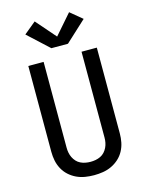

<svg xmlns="http://www.w3.org/2000/svg" viewBox="-143 -1071 886 1164"><g transform="rotate(-15 300.0 -489.0)"><path d="M300 8Q272 8 244 3.5Q216 -1 190.5 -13Q165 -25 144 -44Q123 -63 109.5 -88Q96 -113 90.5 -140.5Q85 -168 85 -196V-735H181V-196Q181 -180 184 -164.5Q187 -149 194 -134.5Q201 -120 212 -108Q223 -96 237.5 -89Q252 -82 268 -79Q284 -76 300 -76Q316 -76 332 -79Q348 -82 362.5 -89Q377 -96 388 -108Q399 -120 406 -134.5Q413 -149 416 -164.5Q419 -180 419 -196V-735H515V-196Q515 -168 509.5 -140.5Q504 -113 490.5 -88Q477 -63 456 -44Q435 -25 409.5 -13Q384 -1 356 3.5Q328 8 300 8ZM248 -803 117 -924 192 -986 300 -862 408 -986 483 -924 352 -803Z"/></g></svg>

Font: Zed Mono Medium Extended
Style: Regular
Weight: 500
Width: 7
Monospace: yes
Designer: Belleve Invis
Foundry: Belleve Invis
Version: Version 1.0.0; ttfautohint (v1.8.4)